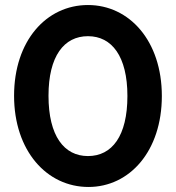

<svg xmlns="http://www.w3.org/2000/svg" viewBox="-20 -734 700 764"><path d="M332 10C496 10 624 -133 624 -352C624 -571 495 -714 330 -714C164 -714 36 -571 36 -353C36 -134 166 10 332 10ZM173 -353C173 -511 235 -590 330 -590C425 -590 487 -510 487 -352C487 -193 426 -113 330 -113C235 -113 173 -193 173 -353Z"/></svg>

Font: MV Cash SemiBold
Style: Regular
Weight: 600
Designer: Rodrigo Fuenzalida
Foundry: fragTYPE
Version: Version 1.100;Glyphs 3.1.2 (3151)